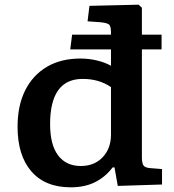

<svg xmlns="http://www.w3.org/2000/svg" viewBox="-20 -786 741 820"><path d="M282 14Q173 14 114 -54Q55 -122 55 -245Q55 -335 87.5 -400Q120 -465 180 -500.5Q240 -536 324 -536Q360 -536 395 -527.5Q430 -519 454 -505V-575H280L288 -638H454V-645Q454 -673 446.5 -680.5Q439 -688 409 -691L354 -695L362 -761L572 -766L586 -753V-638H670V-575H586V-113Q586 -93 591.5 -81.5Q597 -70 621 -68L672 -64V2L483 8L469 -71H461Q430 -30 386 -8Q342 14 282 14ZM325 -77Q383 -77 418.5 -114.5Q454 -152 454 -211V-414Q403 -449 333 -449Q194 -449 194 -256Q194 -167 228.5 -122Q263 -77 325 -77Z"/></svg>

Font: Literata 7pt SemiBold
Style: Regular
Weight: 600
Designer: Latin by Veronika Burian and Jose Scaglione. Greek by Irene Vlachou. Cyrillic by Vera Evstafieva.
Foundry: TypeTogether
Version: Version 3.002